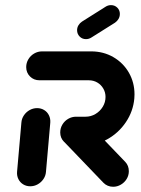

<svg xmlns="http://www.w3.org/2000/svg" viewBox="-20 -716 542 738"><path d="M96.3 0Q81.1 0 69.1 -7.4Q57 -14.8 50.7 -27.6Q44.4 -40.4 45.6 -55.6L62.2 -244.8Q63.3 -260 72 -272.8Q80.7 -285.6 94.1 -293Q107.4 -300.4 122.6 -300.4Q137.8 -300.4 149.8 -293Q161.9 -285.6 168.1 -272.8Q174.4 -260 173.3 -244.8L156.7 -55.6Q155.6 -40.4 146.9 -27.6Q138.1 -14.8 124.8 -7.4Q111.5 0 96.3 0ZM475.2 -57.8Q475.2 -41.9 466.9 -28.1Q458.5 -14.4 444.6 -6.3Q430.7 1.9 414.8 1.9Q403.7 1.9 394.1 -2.2Q384.4 -6.3 377.4 -13.7L225.9 -171.5Q211.5 -186.7 211.5 -206.7Q211.5 -223 219.8 -236.9Q228.1 -250.7 242.2 -259.1Q256.3 -267.4 272.2 -267.4Q283 -267.4 292.8 -263.3Q302.6 -259.3 309.3 -252.2L461.5 -93.7Q475.2 -79.3 475.2 -57.8ZM211.5 -207Q211.5 -223.3 219.8 -237.2Q228.1 -251.1 242.2 -259.3Q256.3 -267.4 272.2 -267.4H308.9Q329.3 -267.4 346.9 -277.8Q364.4 -288.1 375 -305.6Q385.6 -323 385.6 -343.3Q385.6 -361.1 377 -375.7Q368.5 -390.4 353.9 -398.9Q339.3 -407.4 321.1 -407.4H131.9Q110 -407.4 95.4 -422Q80.7 -436.7 80.7 -458.1Q80.7 -474.4 89.1 -488.3Q97.4 -502.2 111.5 -510.4Q125.6 -518.5 141.5 -518.5H330.7Q377.4 -518.5 415.6 -496.5Q453.7 -474.4 475.4 -436.7Q497 -398.9 497 -353Q497 -347.8 496.3 -337.4Q491.9 -288.1 463.9 -246.5Q435.9 -204.8 392.2 -180.6Q348.5 -156.3 299.3 -156.3H262.6Q240.7 -156.3 226.1 -170.9Q211.5 -185.6 211.5 -207ZM310.4 -565.6Q295.9 -565.6 286.1 -575.6Q276.3 -585.6 276.3 -600Q276.3 -610 281.5 -618.7Q286.7 -627.4 295.2 -633L385.6 -690Q395.2 -696.3 406.7 -696.3Q421.1 -696.3 430.9 -686.5Q440.7 -676.7 440.7 -662.6Q440.7 -652.2 435.7 -643.5Q430.7 -634.8 422.2 -628.9L331.5 -571.9Q321.9 -565.6 310.4 -565.6Z"/></svg>

Font: 26F Galaxy Sans Black
Style: Italic
Weight: 900
Italic angle: -5°
Designer: C₂₉H₂₅N₃O₅
Version: Version 1.200